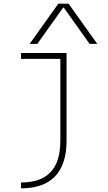

<svg xmlns="http://www.w3.org/2000/svg" viewBox="-20 -810 590 1050"><path d="M95 188Q203 188 256.5 131.5Q310 75 310 -40V-488H95V-520H344V-41Q344 88 281.5 154Q219 220 95 220ZM142 -570 299 -790H355L512 -570H470L329 -768H325L184 -570Z"/></svg>

Font: M PLUS Code Latin SemiExpanded ExtraLight
Style: Regular
Weight: 250
Width: 6
Designer: Coji Morishita
Foundry: UNDERFOREST DESIGN
Version: Version 1.002; ttfautohint (v1.8.3)